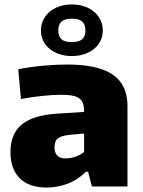

<svg xmlns="http://www.w3.org/2000/svg" viewBox="-20 -838 644 863"><path d="M190 5Q110 5 68.5 -37Q27 -79 27 -154Q27 -236 77.5 -278Q128 -320 234 -327L358 -335Q358 -357 353.5 -371.5Q349 -386 337.5 -395Q326 -404 306 -408Q286 -412 253 -412Q215 -412 166 -406.5Q117 -401 74 -393L62 -527Q121 -538 177 -543Q233 -548 282 -548Q421 -548 487 -502.5Q553 -457 553 -362V0H393L376 -66H366Q329 -29 283 -12Q237 5 190 5ZM275 -126Q298 -126 321 -134.5Q344 -143 358 -155V-238L294 -232Q255 -228 240 -216Q225 -204 225 -176Q225 -126 275 -126ZM303 -586Q273 -586 247.5 -594.5Q222 -603 203.5 -618Q185 -633 174.5 -654Q164 -675 164 -701Q164 -727 174.5 -748.5Q185 -770 203.5 -785.5Q222 -801 247.5 -809.5Q273 -818 303 -818Q333 -818 358.5 -809.5Q384 -801 402.5 -785.5Q421 -770 431.5 -748.5Q442 -727 442 -701Q442 -675 431.5 -654Q421 -633 402.5 -618Q384 -603 358.5 -594.5Q333 -586 303 -586ZM303 -649Q336 -649 350 -662Q364 -675 364 -701Q364 -727 350 -740.5Q336 -754 303 -754Q270 -754 256 -740.5Q242 -727 242 -701Q242 -675 256 -662Q270 -649 303 -649Z"/></svg>

Font: Encode Sans Normal
Style: ExtraBold
Weight: 800
Designer: Pablo Impallari, Andres Torresi
Foundry: Pablo Impallari, Andres Torresi
Version: Version 1.000; ttfautohint (v1.00) -l 8 -r 50 -G 200 -x 14 -